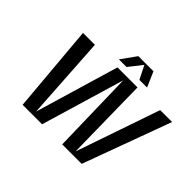

<svg xmlns="http://www.w3.org/2000/svg" viewBox="-177 -1153 1437 1437"><g transform="rotate(45 541.0 -435.0)"><path d="M504 -700H505H716L727 -34L956 -700H1082L825 0H619L603 -662L406 0H200L139 -700H265L307 -36ZM715 -870 767 -750H686L633 -856L550 -750H469L555 -870Z"/></g></svg>

Font: Fivo Sans Modern Med
Style: Italic
Weight: 450
Designer: Alexander Slobzheninov
Foundry: Alexander Slobzheninov
Version: 1.0